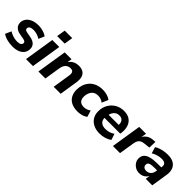

<svg xmlns="http://www.w3.org/2000/svg" viewBox="199 -1827 2937 2937"><g transform="rotate(45 1668.0 -358.0)"><path d="M228 11Q164 11 107 -4Q50 -19 11 -47L55 -144Q79 -128 108 -116.5Q137 -105 167.5 -99Q198 -93 227 -93Q270 -93 291.5 -108Q313 -123 313 -146Q313 -163 301.5 -173Q290 -183 266 -188L175 -205Q117 -215 84.5 -248.5Q52 -282 52 -333Q52 -378 78.5 -416.5Q105 -455 157 -478Q209 -501 285 -501Q316 -501 349 -495Q382 -489 412.5 -477Q443 -465 467 -447L425 -352Q393 -375 354 -386.5Q315 -398 277 -398Q232 -398 209.5 -382Q187 -366 187 -341Q187 -327 196.5 -316.5Q206 -306 228 -302L318 -285Q382 -273 415 -240.5Q448 -208 448 -157Q448 -103 420.5 -65.5Q393 -28 343.5 -8.5Q294 11 228 11Z M599 -586 622 -727H784L762 -586ZM511 0 589 -491H740L662 0Z M779 0 857 -491H1005L990 -398H983Q1008 -448 1053 -474.5Q1098 -501 1159 -501Q1213 -501 1250 -479Q1287 -457 1302.5 -411Q1318 -365 1307 -292L1261 0H1110L1155 -289Q1160 -321 1155.5 -342Q1151 -363 1136 -373.5Q1121 -384 1094 -384Q1060 -384 1034.5 -369.5Q1009 -355 993.5 -328Q978 -301 972 -262L930 0Z M1633 11Q1551 11 1496.5 -17.5Q1442 -46 1415 -97.5Q1388 -149 1388 -216Q1388 -271 1405 -322Q1422 -373 1457.5 -413.5Q1493 -454 1547.5 -477.5Q1602 -501 1675 -501Q1724 -501 1769.5 -487.5Q1815 -474 1845 -450L1800 -346Q1780 -365 1749 -375.5Q1718 -386 1686 -386Q1646 -386 1618.5 -371.5Q1591 -357 1574.5 -332.5Q1558 -308 1550 -278.5Q1542 -249 1542 -218Q1542 -167 1568.5 -136Q1595 -105 1656 -105Q1682 -105 1712 -115Q1742 -125 1767 -144L1799 -39Q1780 -23 1752 -11.5Q1724 0 1693 5.5Q1662 11 1633 11Z M2109 11Q2032 11 1975 -17.5Q1918 -46 1887 -97Q1856 -148 1856 -215Q1856 -299 1892 -363Q1928 -427 1990.5 -464Q2053 -501 2132 -501Q2214 -501 2263 -465.5Q2312 -430 2331 -370.5Q2350 -311 2341 -239L2337 -213H1978L1989 -291H2240L2224 -277Q2229 -313 2221 -340.5Q2213 -368 2191 -384.5Q2169 -401 2131 -401Q2093 -401 2066.5 -383.5Q2040 -366 2025 -338.5Q2010 -311 2004 -278L1999 -243Q1992 -199 2004.5 -167.5Q2017 -136 2047.5 -119Q2078 -102 2124 -102Q2166 -102 2205.5 -114Q2245 -126 2276 -149L2309 -50Q2273 -22 2220 -5.5Q2167 11 2109 11Z M2391 0 2469 -491H2617L2597 -371H2588Q2606 -427 2650.5 -462Q2695 -497 2761 -501L2807 -504L2802 -377L2706 -367Q2666 -363 2641 -349Q2616 -335 2603 -309.5Q2590 -284 2584 -246L2545 0Z M2968 11Q2922 11 2884.5 -10.5Q2847 -32 2824.5 -67Q2802 -102 2802 -143Q2802 -195 2831 -228Q2860 -261 2921 -276.5Q2982 -292 3077 -292H3156L3144 -214H3080Q3031 -214 3002 -208.5Q2973 -203 2960 -189.5Q2947 -176 2947 -153Q2947 -123 2967.5 -106.5Q2988 -90 3019 -90Q3048 -90 3070.5 -102Q3093 -114 3108.5 -136Q3124 -158 3128 -188L3147 -305Q3154 -346 3132.5 -368Q3111 -390 3060 -390Q3016 -390 2974 -378Q2932 -366 2890 -341L2859 -443Q2885 -461 2921 -474Q2957 -487 2998.5 -494Q3040 -501 3081 -501Q3165 -501 3213 -470Q3261 -439 3278 -386.5Q3295 -334 3284 -269L3242 0H3101L3117 -100H3126Q3111 -62 3086.5 -37Q3062 -12 3032 -0.5Q3002 11 2968 11Z"/></g></svg>

Font: Nunito Sans 12pt ExtraBold
Style: Italic
Weight: 800
Italic angle: -9°
Designer: Vernon Adams
Foundry: Vernon Adams
Version: Version 3.101;gftools[0.9.27]